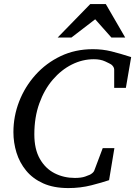

<svg xmlns="http://www.w3.org/2000/svg" viewBox="-20 -936 684 972"><path d="M644 -647 617.2 -491.2H558.1V-584Q558.1 -591.8 553 -599.1Q547.9 -606.4 542.5 -609.9Q536.6 -613.8 512.7 -625Q488.8 -636.2 455.1 -636.2Q397.5 -636.2 343.8 -609.4Q290 -582.5 247.1 -532.5Q204.1 -482.4 179 -412.4Q153.8 -342.3 153.8 -255.9Q153.8 -180.7 181.9 -131.6Q210 -82.5 256.6 -58.8Q303.2 -35.2 358.9 -35.2Q391.1 -35.2 411.1 -42.2Q431.2 -49.3 434.6 -51.3Q439.9 -53.7 447.3 -59.6Q454.6 -65.4 457 -71.8L500 -186H559.1L532.2 -23.9Q498 -12.2 442.6 2Q387.2 16.1 326.2 16.1Q251.5 16.1 198.5 -7.8Q145.5 -31.7 112.3 -72.3Q79.1 -112.8 63.5 -163.3Q47.9 -213.9 47.9 -267.1Q47.9 -347.2 76.9 -422.1Q106 -497.1 159.7 -556.9Q213.4 -616.7 287.1 -651.9Q360.8 -687 450.2 -687Q499 -687 542.7 -676.3Q586.4 -665.5 644 -647ZM613.8 -746.1H543.9L461.9 -838.4L341.8 -746.1H272L437 -915.5H515.6Z"/></svg>

Font: Charis
Style: Italic
Weight: 400
Italic angle: -11°
Designer: Walt Agee, Miriam Martin, Annie Olsen, Victor Gaultney, Lorna Priest, Alan Ward, Bob Hallissy, Martin Hosken, Sharon Cor
Foundry: SIL Global
Version: Version 7.000